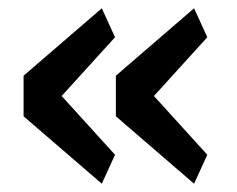

<svg xmlns="http://www.w3.org/2000/svg" viewBox="-20 -511 572 464"><path d="M226 -67 37 -230V-328L226 -491L258 -421L129 -279L258 -137ZM449 -67 260 -230V-328L449 -491L481 -421L352 -279L481 -137Z"/></svg>

Font: IBM Plex Sans Devanagari Medium
Style: Regular
Weight: 500
Designer: Mike Abbink, Paul van der Laan, Pieter van Rosmalen, Erin McLaughlin
Foundry: Bold Monday
Version: Version 1.1